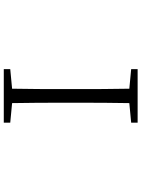

<svg xmlns="http://www.w3.org/2000/svg" viewBox="117 -882 765 1040"><g transform="rotate(90 500.0 -362.5)"><path d="M355 -690 461 -680C463 -584 463 -487 463 -390V-335C463 -237 463 -140 461 -45L355 -35V0H645V-35L539 -45C537 -141 537 -238 537 -335V-390C537 -488 537 -585 539 -680L645 -690V-725H355Z"/></g></svg>

Font: Kiri Minchoo Light
Style: Regular
Weight: 300
Designer: Ryoko NISHIZUKA 西塚涼子 (kana & ideographs); Frank Grießhammer (Latin, Greek & Cyrillic);
akenotsuki.com/eyeben/fonts/ (U+
Foundry: Adobe
akenotsuki.com/eyeben/fonts/
Version: Version 4.002;hotconv 1.0.119;makeotfexe 2.5.65604